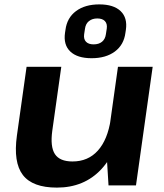

<svg xmlns="http://www.w3.org/2000/svg" viewBox="-20 -844 748 874"><path d="M218 -249Q208 -176 230 -142.5Q252 -109 310 -109Q381 -109 425.5 -158.5Q470 -208 484 -301L551 -381L541 -312Q519 -157 441 -73.5Q363 10 239 10Q128 10 84 -47.5Q40 -105 57 -227L101 -540H259ZM599 0H474L464 -162L517 -540H675ZM397 -579Q332 -579 300 -609.5Q268 -640 276 -695L278 -708Q285 -763 326 -793.5Q367 -824 432 -824Q497 -824 529 -793.5Q561 -763 553 -708L551 -695Q544 -640 503 -609.5Q462 -579 397 -579ZM406 -642Q430 -642 444.5 -654Q459 -666 462 -688L466 -714Q469 -736 457.5 -748Q446 -760 423 -760Q400 -760 385 -748Q370 -736 367 -714L363 -688Q360 -666 371.5 -654Q383 -642 406 -642Z"/></svg>

Font: Pathway Extreme 28pt
Style: Bold Italic
Weight: 700
Italic angle: -8°
Designer: Eduardo Rodriguez Tunni
Foundry: Eduardo Rodriguez Tunni
Version: Version 1.001;gftools[0.9.26]